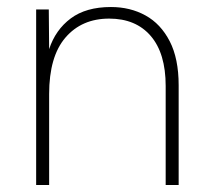

<svg xmlns="http://www.w3.org/2000/svg" viewBox="-20 -527 602 547"><path d="M83 -500H119L120 -387Q138 -442 181.5 -474.5Q225 -507 296 -507Q351 -507 394.5 -483Q438 -459 463.5 -409.5Q489 -360 489 -284V0H452V-282Q452 -375 409.5 -424.5Q367 -474 291 -474Q213 -474 166.5 -420Q120 -366 120 -259V0H83Z"/></svg>

Font: Albert Sans ExtraLight
Style: Regular
Weight: 250
Designer: Andreas Rasmussen
Foundry: a.Foundry
Version: Version 1.025